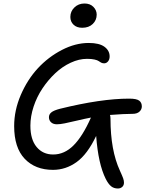

<svg xmlns="http://www.w3.org/2000/svg" viewBox="-20 -951 822 1086"><path d="M444.8 -793.9Q414.1 -793.9 396 -811.3Q377.9 -828.6 377.9 -855Q377.9 -886.7 400.9 -908.9Q423.8 -931.2 458 -931.2Q489.7 -931.2 508.3 -912.1Q526.9 -893.1 526.9 -868.2Q526.9 -836.9 504.6 -815.4Q482.4 -793.9 444.8 -793.9ZM301.8 -248Q280.8 -248 268.8 -259.3Q256.8 -270.5 256.8 -288.1Q256.8 -304.2 270.5 -315.4Q284.2 -326.7 319.8 -335.9Q551.8 -393.1 710.9 -393.1Q752.4 -393.1 767.3 -381.8Q782.2 -370.6 782.2 -349.1Q782.2 -332 768.8 -319.6Q755.4 -307.1 730 -307.1Q684.6 -307.1 602.1 -300.8Q605 -292 605 -278.8Q605 -101.1 658.2 14.2Q672.4 45.4 676.8 58.1Q681.2 70.8 681.2 82Q681.2 97.7 671.1 106.4Q661.1 115.2 647 115.2Q624 115.2 608.4 102.5Q592.8 89.8 578.1 61Q535.6 -23.9 523.9 -182.1Q474.1 -77.6 412.8 -33.9Q351.6 9.8 279.8 9.8Q179.2 9.8 119.6 -53Q60.1 -115.7 60.1 -237.8Q60.1 -326.7 97.4 -413.6Q134.8 -500.5 193.8 -564.5Q252.9 -628.4 329.6 -668.2Q406.2 -708 481.9 -708Q541.5 -708 570.8 -686.5Q600.1 -665 600.1 -631.8Q600.1 -614.7 591.1 -603.8Q582 -592.8 568.8 -592.8Q560.1 -592.8 552.2 -596.7Q544.4 -600.6 538.1 -605.5Q531.7 -610.4 514.6 -614.3Q497.6 -618.2 472.2 -618.2Q427.2 -618.2 380.1 -596.4Q333 -574.7 292.7 -536.9Q252.4 -499 220.5 -451.4Q188.5 -403.8 170.2 -348.4Q151.9 -293 151.9 -240.2Q151.9 -161.6 187.3 -119.4Q222.7 -77.1 280.8 -77.1Q344.7 -77.1 396.2 -128.9Q447.8 -180.7 494.1 -285.2L495.1 -286.1Q459 -279.3 416 -269Q373 -258.8 346.4 -253.4Q319.8 -248 301.8 -248Z"/></svg>

Font: Shantell Sans Irregular
Style: Regular
Weight: 400
Designer: Stephen Nixon, Anya Danilova, Shantell Martin
Foundry: Arrow Type
Version: Version 1.006;[9816181b4]